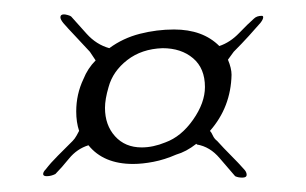

<svg xmlns="http://www.w3.org/2000/svg" viewBox="-20 -586 426 267"><path d="M317 -339Q311 -339 307 -341Q299 -350 285.5 -366Q272 -382 254 -385Q254 -385 254 -385Q254 -385 253 -386Q239 -375 225 -371Q209 -364 193.5 -361Q178 -358 165 -358Q124 -358 103 -384Q87 -379 76 -365.5Q65 -352 57 -344Q51 -341 45 -341Q40 -341 40 -344Q40 -347 44 -351Q50 -359 60.5 -369.5Q71 -380 81 -390Q84 -393 86.5 -397.5Q89 -402 90 -404Q86 -416 86 -431Q86 -455 96 -476Q102 -491 113 -502Q111 -505 109 -508Q107 -511 105 -514Q95 -525 84.5 -536Q74 -547 68 -554Q64 -559 64 -562Q64 -566 69 -566Q71 -566 74.5 -565Q78 -564 79 -563Q87 -554 100.5 -539Q114 -524 132 -519Q151 -533 174.5 -539Q198 -545 222 -545Q262 -545 285 -522Q300 -527 312.5 -540Q325 -553 333 -560Q337 -564 344 -564Q346 -564 346 -562Q346 -559 342 -554Q336 -547 326 -536Q316 -525 305 -514L297 -503Q302 -491 302 -482Q301 -437 272 -404Q274 -402 276 -397.5Q278 -393 282 -390Q291 -380 301.5 -369.5Q312 -359 319 -351Q323 -347 323 -343Q323 -339 317 -339ZM177 -381Q193 -381 210 -388Q232 -396 248.5 -419.5Q265 -443 265 -465Q265 -491 248.5 -505Q232 -519 206 -519Q177 -518 157 -502.5Q137 -487 131 -465Q126 -448 126 -436Q126 -412 140 -396.5Q154 -381 177 -381Z"/></svg>

Font: Love Light
Style: Regular
Weight: 400
Designer: Robert E. Leuschke
Foundry: Robert E. Leuschke
Version: Version 1.010; ttfautohint (v1.8.3)